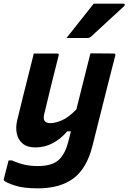

<svg xmlns="http://www.w3.org/2000/svg" viewBox="-42 -831 703 1051"><path d="M143 -538H271Q283 -538 279 -527Q258 -443 239 -367.5Q220 -292 200 -206Q188 -157 233 -157Q261 -157 297 -172.5Q333 -188 376 -232Q395 -307 413 -380Q431 -453 453 -539Q485 -539 517.5 -538.5Q550 -538 581 -538Q592 -538 589 -527Q566 -437 546 -358.5Q526 -280 506.5 -201.5Q487 -123 464 -32Q433 91 360 145.5Q287 200 165 200Q86 200 39 184.5Q-8 169 -19 158Q-23 154 -21 148Q-14 120 -8 97.5Q-2 75 5 47H23Q59 63 92 70.5Q125 78 166 78Q245 78 282 42Q315 9 331 -52L346 -112H326Q291 -71 247 -47.5Q203 -24 152 -24Q107 -24 82 -45Q57 -66 50 -100Q43 -134 52 -172Q69 -241 85 -306.5Q101 -372 119 -442Q131 -489 143 -538ZM471 -811H633Q640 -811 641 -806Q642 -801 636 -796Q590 -753 548.5 -715.5Q507 -678 457 -631Q447 -623 438 -623H322Q359 -670 396.5 -717Q434 -764 471 -811Z"/></svg>

Font: Recursive Mn Lnr St
Style: Bold Italic
Weight: 700
Italic angle: -15°
Monospace: yes
Version: Version 1.079;hotconv 1.0.112;makeotfexe 2.5.65598; ttfautoh